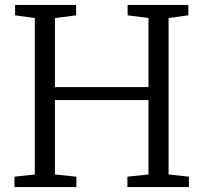

<svg xmlns="http://www.w3.org/2000/svg" viewBox="-20 -763 830 783"><path d="M122 -51.5V-689.5L41.5 -700.5V-743H290.5V-700.5L204 -689.5V-408H585.5V-689.5L500.5 -700.5V-743H748V-700.5L667.5 -689.5V-51.5L750.5 -42.5V0H499.5V-42.5L585.5 -51.5V-355H204V-51.5L291.5 -42.5V0H39V-42.5Z"/></svg>

Font: Merriweather 20pt Light
Style: Regular
Weight: 300
Version: Version 2.100